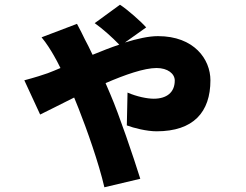

<svg xmlns="http://www.w3.org/2000/svg" viewBox="-20 -697 1040 813"><path d="M83 -357 150 -212C174 -223 229 -252 294 -284C301 -267 307 -252 313 -237C347 -151 398 -8 422 96L574 60C546 -30 483 -215 448 -296C442 -311 435 -327 427 -345C510 -381 591 -409 643 -409C690 -409 720 -385 720 -356C720 -305 685 -279 631 -279C603 -279 559 -288 520 -305L517 -166C546 -155 601 -141 643 -141C799 -141 871 -222 871 -357C871 -446 802 -544 649 -544C609 -544 561 -533 509 -517L599 -581C577 -606 518 -658 488 -677L381 -599C415 -575 455 -539 485 -508C449 -496 411 -481 372 -465C360 -491 348 -514 339 -531C332 -546 317 -576 306 -596L156 -539C177 -514 196 -483 208 -462C217 -447 226 -429 236 -409C218 -401 200 -394 182 -387C169 -382 125 -368 83 -357Z"/></svg>

Font: Source Han Sans HK Heavy
Style: Regular
Weight: 900
Designer: Ryoko NISHIZUKA 西塚涼子 (kana, bopomofo & ideographs); Paul D. Hunt (Latin, Greek & Cyrillic); Sandoll Communications 산돌커뮤니
Foundry: Adobe
Version: Version 2.000;hotconv 1.0.107;makeotfexe 2.5.65593